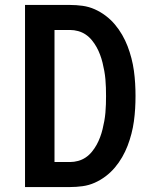

<svg xmlns="http://www.w3.org/2000/svg" viewBox="-20 -755 640 775"><path d="M81 0V-735H263Q288 -735 313.5 -731.5Q339 -728 362.5 -717.5Q386 -707 406.5 -691.5Q427 -676 443.5 -656.5Q460 -637 473 -614.5Q486 -592 495 -568.5Q504 -545 510.5 -520Q517 -495 520.5 -469.5Q524 -444 525.5 -418.5Q527 -393 527 -368Q527 -342 525.5 -316.5Q524 -291 520.5 -265.5Q517 -240 510.5 -215Q504 -190 495 -166.5Q486 -143 473 -120.5Q460 -98 443.5 -78.5Q427 -59 406.5 -43.5Q386 -28 362.5 -17.5Q339 -7 313.5 -3.5Q288 0 263 0ZM200 -101H263Q279 -101 295.5 -105.5Q312 -110 326 -119.5Q340 -129 351 -142.5Q362 -156 370 -170.5Q378 -185 384 -201Q390 -217 394 -233.5Q398 -250 401 -266.5Q404 -283 405.5 -300Q407 -317 407.5 -334Q408 -351 408 -367Q408 -384 407.5 -401Q407 -418 405.5 -435Q404 -452 401 -468.5Q398 -485 394 -501.5Q390 -518 384 -534Q378 -550 370 -564.5Q362 -579 351 -592.5Q340 -606 326 -615.5Q312 -625 295.5 -629.5Q279 -634 263 -634H200Z"/></svg>

Font: Zed Sans Extended
Style: Bold
Weight: 700
Width: 7
Designer: Belleve Invis
Foundry: Belleve Invis
Version: Version 1.0.0; ttfautohint (v1.8.4)